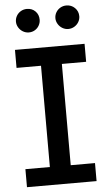

<svg xmlns="http://www.w3.org/2000/svg" viewBox="-61 -948 517 985"><g transform="rotate(-5 198.0 -455.5)"><path d="M37.1 -707H395.5V-614.3H270.5V-92.8H395.5V0H37.1V-92.8H163.1V-614.3H37.1ZM54.7 -850.6Q54.7 -867.2 63 -881.1Q71.3 -895 85.4 -903.1Q99.6 -911.1 116.2 -911.1Q142.6 -911.1 159.7 -893.8Q176.8 -876.5 176.8 -850.6Q176.8 -834.5 168.9 -820.6Q161.1 -806.6 147.2 -798.3Q133.3 -790 116.2 -790Q100.1 -790 85.9 -798.3Q71.8 -806.6 63.2 -820.8Q54.7 -835 54.7 -850.6ZM257.8 -850.6Q257.8 -867.2 266.1 -881.1Q274.4 -895 288.6 -903.1Q302.7 -911.1 319.3 -911.1Q345.2 -911.1 363 -893.6Q380.9 -876 380.9 -850.6Q380.9 -834.5 372.6 -820.6Q364.3 -806.6 350.1 -798.3Q335.9 -790 319.3 -790Q303.2 -790 289.1 -798.3Q274.9 -806.6 266.4 -820.8Q257.8 -835 257.8 -850.6Z"/></g></svg>

Font: Pretendard GOV Medium
Style: Regular
Weight: 500
Designer: Base glyphs from Inter by Rasmus Andersson; Hangeul glyphs from Noto Sans CJK(Source Han Sans) by Jang Soo-young and Kan
Foundry: Kil Hyung-jin
Version: Version 1.309